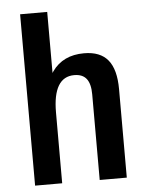

<svg xmlns="http://www.w3.org/2000/svg" viewBox="-53 -783 627 826"><g transform="rotate(-5 260.5 -370.0)"><path d="M344 -370Q344 -415 327 -437Q310 -459 274 -459Q228 -459 205 -420.5Q182 -382 182 -306L140 -236V-289Q140 -418 186.5 -483.5Q233 -549 324 -549Q394 -549 427.5 -508Q461 -467 461 -382V0H344ZM65 -740H182V-375V0H65Z"/></g></svg>

Font: Pathway Extreme Condensed SemiBold
Style: Regular
Weight: 600
Width: 3
Version: Version 1.001;gftools[0.9.26]